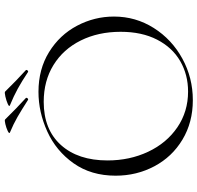

<svg xmlns="http://www.w3.org/2000/svg" viewBox="-32 -786 829 806"><g transform="rotate(-90 383.0 -382.5)"><path d="M49 -312Q49 -415 101 -488.5Q153 -562 234.5 -599Q316 -636 401 -636Q496 -636 568 -591.5Q640 -547 678.5 -474Q717 -401 717 -319Q717 -228 669 -152Q621 -76 540.5 -32Q460 12 366 12Q273 12 200.5 -31.5Q128 -75 88.5 -149.5Q49 -224 49 -312ZM653 -291Q653 -385 616.5 -458.5Q580 -532 513.5 -573Q447 -614 359 -614Q243 -614 178 -542Q113 -470 113 -346Q113 -253 149.5 -175.5Q186 -98 252 -53Q318 -8 402 -8Q473 -8 530 -41Q587 -74 620 -138Q653 -202 653 -291ZM344 -756Q337 -759 350.5 -765Q364 -771 381.5 -775Q399 -779 402 -776Q451 -726 492 -689L493 -687Q493 -684 490 -681Q487 -678 484 -680Q445 -706 414 -723Q383 -740 344 -756ZM230 -756Q224 -759 236.5 -765Q249 -771 265.5 -775Q282 -779 285 -776Q334 -726 375 -689L376 -687Q376 -684 373 -681Q370 -678 367 -680Q325 -707 295.5 -724Q266 -741 230 -756Z"/></g></svg>

Font: Cormorant Unicase Light
Style: Regular
Weight: 300
Designer: Christian Thalmann (Catharsis Fonts)
Foundry: Catharsis Fonts
Version: Version 4.000